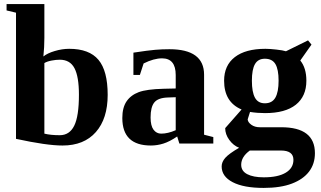

<svg xmlns="http://www.w3.org/2000/svg" viewBox="-20 -714 1596 955"><path d="M372.6 -242.7Q372.6 -333 350.3 -375Q328.1 -417 277.3 -417Q258.8 -417 236.8 -412.8Q214.8 -408.7 200.7 -400.4V-49.3Q231.9 -41.5 277.3 -41.5Q325.7 -41.5 349.1 -88.6Q372.6 -135.7 372.6 -242.7ZM59.6 -650.9 12.7 -662.1V-693.8H200.7V-525.4Q200.7 -480 195.8 -433.1Q215.3 -449.2 252.2 -460.2Q289.1 -471.2 324.2 -471.2Q423.8 -471.2 469.7 -416.5Q515.6 -361.8 515.6 -242.2Q515.6 -124 456.8 -57.1Q397.9 9.8 291 9.8Q211.9 9.8 59.6 -23.4Z M822.8 -469.2Q995.1 -469.2 995.1 -342.3V-43.9L1041 -32.2V0H872.1L861.3 -35.2Q823.2 -9.3 792.5 0.2Q761.7 9.8 730.5 9.8Q588.4 9.8 588.4 -127Q588.4 -178.7 609.4 -209.7Q630.4 -240.7 669.9 -255.6Q709.5 -270.5 794.4 -272.5L854 -273.9V-340.8Q854 -423.8 786.1 -423.8Q745.1 -423.8 694.3 -398.4L675.8 -341.3H643.6V-452.1Q717.3 -463.4 752 -466.3Q786.6 -469.2 822.8 -469.2ZM854 -230.5 813 -229Q765.6 -227.1 747.3 -204.1Q729 -181.2 729 -129.9Q729 -88.4 743.7 -68.8Q758.3 -49.3 781.7 -49.3Q814.9 -49.3 854 -66.4Z M1181.6 -169.4Q1094.7 -206.1 1094.7 -312.5Q1094.7 -388.7 1147.9 -429.9Q1201.2 -471.2 1300.3 -471.2Q1321.3 -471.2 1354.2 -467.5Q1387.2 -463.9 1402.3 -459L1512.2 -513.2L1529.3 -492.2L1473.6 -413.1Q1503.9 -376 1503.9 -312.5Q1503.9 -234.9 1451.4 -193.1Q1398.9 -151.4 1298.3 -151.4Q1259.8 -151.4 1223.6 -157.2L1211.9 -120.1Q1212.9 -106 1230 -93.5Q1247.1 -81.1 1272 -81.1H1378.9Q1546.4 -81.1 1546.4 47.9Q1546.4 101.1 1517.3 139.4Q1488.3 177.7 1431.9 199.2Q1375.5 220.7 1291.5 220.7Q1191.9 220.7 1137.2 192.1Q1082.5 163.6 1082.5 113.8Q1082.5 91.8 1100.3 71.3Q1118.2 50.8 1169.4 21Q1140.6 9.8 1120.4 -18.1Q1100.1 -45.9 1100.1 -76.7ZM1439.5 81.1Q1439.5 34.7 1377.4 34.7H1222.7Q1179.7 65.9 1179.7 105.5Q1179.7 136.7 1209.7 152.3Q1239.7 168 1292 168Q1362.8 168 1401.1 145Q1439.5 122.1 1439.5 81.1ZM1297.4 -200.2Q1333.5 -200.2 1349.6 -228.3Q1365.7 -256.3 1365.7 -312.5Q1365.7 -368.7 1349.9 -395.3Q1334 -421.9 1297.4 -421.9Q1263.7 -421.9 1248.3 -395.3Q1232.9 -368.7 1232.9 -312.5Q1232.9 -256.3 1248 -228.3Q1263.2 -200.2 1297.4 -200.2Z"/></svg>

Font: Tinos
Style: Bold
Weight: 700
Designer: Steve Matteson
Foundry: Monotype Imaging Inc.
Version: Version 1.23